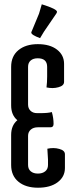

<svg xmlns="http://www.w3.org/2000/svg" viewBox="-20 -866 346 896"><path d="M168 -338Q204 -338 222 -343Q230 -315 230 -288Q230 -272 216 -272H157Q136 -272 123.5 -261Q111 -250 111 -232V-96Q111 -77 123.5 -66.5Q136 -56 157 -56Q178 -56 191 -66.5Q204 -77 204 -96V-121L201 -172Q215 -175 229 -175Q243 -175 257 -171Q283 -164 283 -146V-82Q283 -41 249 -15.5Q215 10 157.5 10Q100 10 66 -18Q32 -46 32 -96V-236Q32 -281 61 -305Q32 -329 32 -374V-554Q32 -604 66 -632Q100 -660 156.5 -660Q213 -660 246 -634.5Q279 -609 279 -568V-484Q279 -466 253 -459Q239 -455 225 -455Q211 -455 197 -458Q200 -482 200 -509V-554Q200 -594 156 -594Q135 -594 123 -583.5Q111 -573 111 -554V-378Q111 -360 122.5 -349Q134 -338 153 -338ZM175 -846Q246 -824 246 -811Q246 -808 243 -803L185 -718L167 -688Q126 -703 126 -714Q126 -717 128 -720L162 -802Z"/></svg>

Font: Medula One
Style: Regular
Weight: 400
Designer: Luciano Vergara
Foundry: Luciano Vergara
Version: Version 1.002